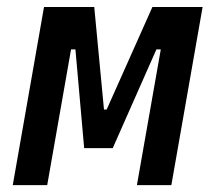

<svg xmlns="http://www.w3.org/2000/svg" viewBox="-20 -538 626 558"><path d="M17.1 0 107.9 -517.6H253.9L282.2 -219.7H290L422.9 -517.6H568.8L478 0H377.9L447.3 -394.5H434.6L307.6 -107.4H224.6L199.2 -394.5H186.5L117.2 0Z"/></svg>

Font: Cascadia Code NF
Style: Italic
Weight: 400
Italic angle: -10°
Monospace: yes
Designer: Aaron Bell
Foundry: Saja Typeworks
Version: Version 2404.023; ttfautohint (v1.8.4)